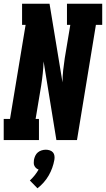

<svg xmlns="http://www.w3.org/2000/svg" viewBox="-31 -755 571 1035"><path d="M-11 0V-114H23L107 -621H88V-735H236L306 -311Q306 -343 309.5 -376Q313 -409 318 -441L348 -621H330V-735H520V-621H486L384 0H273L204 -424Q203 -392 199.5 -359Q196 -326 191 -294L161 -114H179V0ZM171 260 130 218Q144 205 156 190Q168 175 177 159Q169 156 163.5 151Q158 146 154.5 139Q151 132 151 123.5Q151 115 152 107Q154 96 159 85Q164 74 173 66.5Q182 59 193.5 55.5Q205 52 216 52Q227 52 237.5 55.5Q248 59 254.5 66.5Q261 74 262.5 85Q264 96 262 107Q258 129 250.5 150Q243 171 231.5 191Q220 211 204.5 228.5Q189 246 171 260Z"/></svg>

Font: Iosevka Slab Heavy Oblique
Style: Regular
Weight: 900
Italic angle: -9°
Monospace: yes
Designer: Belleve Invis
Foundry: Belleve Invis
Version: Version 11.1.1; ttfautohint (v1.8.3)